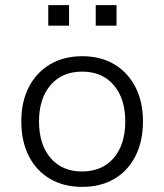

<svg xmlns="http://www.w3.org/2000/svg" viewBox="-20 -720 640 748"><path d="M300 8Q228 8 174.5 -23.5Q121 -55 92 -112.5Q63 -170 63 -247Q63 -323 92 -380Q121 -437 174.5 -469Q228 -501 300 -501Q373 -501 426 -469Q479 -437 508 -380Q537 -323 537 -247Q537 -170 508 -112.5Q479 -55 426 -23.5Q373 8 300 8ZM299 -52Q378 -52 423 -104.5Q468 -157 468 -247Q468 -336 423 -388.5Q378 -441 300 -441Q222 -441 177 -388.5Q132 -336 132 -247Q132 -157 177 -104.5Q222 -52 299 -52ZM353 -620V-700H434V-620ZM168 -620V-700H249V-620Z"/></svg>

Font: Nunito Sans 8pt Light
Style: Regular
Weight: 300
Version: Version 3.101;gftools[0.9.27]